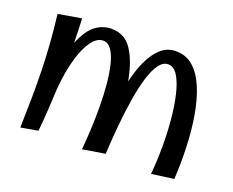

<svg xmlns="http://www.w3.org/2000/svg" viewBox="-122 -974 1446 1192"><g transform="rotate(20 601.0 -378.0)"><path d="M107 10Q110 -92 111 -184Q112 -276 110 -364Q108 -452 101.5 -542Q95 -632 83 -732L236 -758Q240 -676 241 -598Q278 -688 325.5 -724Q373 -760 432 -760Q519 -760 567.5 -686Q616 -612 638 -488Q655 -562 683.5 -625Q712 -688 754 -727Q796 -766 855 -766Q923 -766 970.5 -723Q1018 -680 1049 -605.5Q1080 -531 1096.5 -435Q1113 -339 1117 -231.5Q1121 -124 1115 -17L968 3Q976 -82 976.5 -175Q977 -268 969 -356.5Q961 -445 944 -516.5Q927 -588 900.5 -630.5Q874 -673 837 -673Q803 -673 776.5 -636.5Q750 -600 730.5 -536Q711 -472 697.5 -388.5Q684 -305 675 -210.5Q666 -116 661 -18L513 6Q519 -58 522.5 -132Q526 -206 525.5 -282.5Q525 -359 518.5 -428.5Q512 -498 498.5 -553Q485 -608 462.5 -640.5Q440 -673 407 -673Q367 -673 332.5 -626.5Q298 -580 273.5 -495.5Q249 -411 239 -294Q236 -224 231.5 -153Q227 -82 220 -10Z"/></g></svg>

Font: Marhey
Style: Regular
Weight: 400
Designer: Nur Syamsi & Bustanul Arifin
Foundry: Namelatype
Version: Version 1.000; ttfautohint (v1.8.4.7-5d5b)